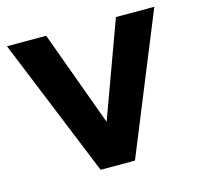

<svg xmlns="http://www.w3.org/2000/svg" viewBox="-87 -597 708 686"><g transform="rotate(-15 267.5 -254.5)"><path d="M540 -511H398L269 -158L140 -511H-5L204 2H331Z"/></g></svg>

Font: Geom SemiBold
Style: Bold
Weight: 600
Version: Version 1.102